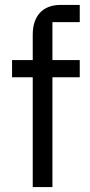

<svg xmlns="http://www.w3.org/2000/svg" viewBox="-20 -760 364 780"><path d="M113 0H193V-446H304V-516H193V-670H304V-740H226C150 -740 113 -691 113 -620V-516H29V-446H113Z"/></svg>

Font: IBM Plex Arabic
Style: Regular
Weight: 400
Designer: Mike Abbink, Paul van der Laan, Pieter van Rosmalen, Wael Morcos, Khajak Apelian
Foundry: Bold Monday
Version: Version 1.0